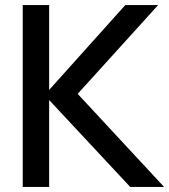

<svg xmlns="http://www.w3.org/2000/svg" viewBox="-20 -740 670 760"><path d="M174.5 0V-344L495.5 0H629.5L287.5 -368.5L606 -720H476L174.5 -384V-720H70V0Z"/></svg>

Font: Manrope SemiBold
Style: Regular
Weight: 600
Designer: Mikhail Sharanda
Foundry: Mikhail Sharanda
Version: Version 4.505